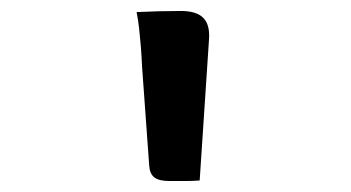

<svg xmlns="http://www.w3.org/2000/svg" viewBox="-20 -772 640 350"><path d="M344 -443Q331 -442 317 -442Q303 -442 289 -442Q270 -442 261.5 -448.5Q253 -455 252 -470L239 -650Q238 -673 236.5 -690Q235 -707 233.5 -721Q232 -735 229 -750Q250 -751 270.5 -751.5Q291 -752 310 -752Q338 -752 350.5 -739.5Q363 -727 361 -700Z"/></svg>

Font: Rec Mono Semicasual
Style: Regular
Weight: 400
Version: Version 1.085; ttfautohint (v1.8.4.7-5d5b)